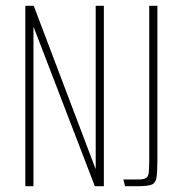

<svg xmlns="http://www.w3.org/2000/svg" viewBox="-20 -640 624 660"><path d="M67 0V-620H96L306 -66L308 -61L309 -59V-620H337V0H306L98 -541L95 -548V0ZM410 0 404 -23H455Q474 -23 482 -28Q490 -33 491.5 -48Q493 -63 493 -94V-620H521V-88Q521 -49 518 -30Q515 -11 501.5 -5.5Q488 0 456 0Z"/></svg>

Font: Smooch Sans ExtraLight
Style: Regular
Weight: 200
Designer: Robert E. Leuschke
Foundry: Robert E. Leuschke
Version: Version 1.010; ttfautohint (v1.8.3)